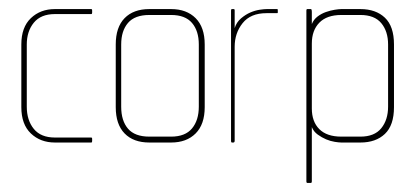

<svg xmlns="http://www.w3.org/2000/svg" viewBox="-20 -314 922 423"><path d="M181 0H101Q69 0 48 -20Q27 -40 27 -78V-216Q27 -254 48 -274Q69 -294 101 -294H181Q183 -294 183 -291V-286Q183 -283 181 -283H101Q70 -283 54.5 -264Q39 -245 39 -216V-79Q39 -49 54.5 -30Q70 -11 101 -11H181Q183 -11 183 -8V-3Q183 0 181 0Z M357 0H309Q274 0 254.5 -20Q235 -40 235 -78V-216Q235 -254 254.5 -274Q274 -294 309 -294H357Q391 -294 411 -274Q431 -254 431 -216V-78Q431 -40 411 -20Q391 0 357 0ZM418 -216Q418 -246 403 -263.5Q388 -281 357 -281H309Q277 -281 262 -263.5Q247 -246 247 -216V-79Q247 -48 262 -30.5Q277 -13 309 -13H357Q388 -13 403 -31Q418 -49 418 -79Z M591 -285H567Q532 -285 514.5 -263Q497 -241 497 -211V-4Q497 0 494 0H491Q489 0 489 -4V-291Q489 -294 491 -294H495Q497 -294 497 -291V-252Q501 -265 511 -273.5Q521 -282 531.5 -286.5Q542 -291 552 -292.5Q562 -294 568 -294H591Q592 -294 592 -291V-288V-286Q591 -285 591 -285Z M774 0H732Q727 0 717.5 -1.5Q708 -3 698.5 -7Q689 -11 680 -17.5Q671 -24 667 -34V85Q667 89 665 89H657Q655 89 655 85V-291Q655 -294 657 -294H665Q667 -294 667 -287V-261Q671 -271 679.5 -277.5Q688 -284 698 -287.5Q708 -291 717.5 -292.5Q727 -294 732 -294H774Q808 -294 828 -275Q848 -256 848 -216V-78Q848 -38 828 -19Q808 0 774 0ZM835 -216Q835 -245 820 -263Q805 -281 774 -281H732Q700 -281 683.5 -264Q667 -247 667 -218V-75Q667 -46 683.5 -29.5Q700 -13 732 -13H774Q805 -13 820 -31.5Q835 -50 835 -79Z"/></svg>

Font: Chathura Thin
Style: Regular
Weight: 250
Designer: Appaji Ambarisha Darbha
Foundry: Aditya Fonts
Version: Version 1.001 2016